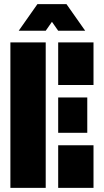

<svg xmlns="http://www.w3.org/2000/svg" viewBox="-20 -904 500 924"><path d="M30 0V-700H200V0ZM260 -495V-700H430V-495ZM260 0V-205H430V0ZM400 -435V-265H260V-435ZM390 -756H260L230 -799L200 -756H70L160 -884H300Z"/></svg>

Font: Promplate
Style: Bold
Weight: 400
Designer: Evgeny Tarasenko
Foundry: Evgeny Tarasenko
Version: Version 1.000